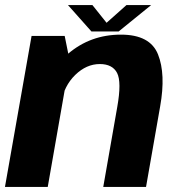

<svg xmlns="http://www.w3.org/2000/svg" viewBox="-30 -734 704 754"><path d="M-10.5 0H157.5L244 -494L224 -593H94ZM375.5 0H543.5L599 -316.5Q621.5 -443 590.5 -520.5Q559.5 -598 445 -598Q324.5 -598 236.2 -521.8Q148 -445.5 134 -367L209.5 -329Q221.5 -397 265.5 -439.8Q309.5 -482.5 362 -482.5Q411.5 -482.5 429.8 -447.5Q448 -412.5 430.5 -314ZM329 -610.5H436L563.5 -714H466.5L388.5 -644.5L333 -714H237Z"/></svg>

Font: Anybody UltraCondensed Thin
Style: Bold Italic
Weight: 700
Italic angle: -10°
Version: Version 1.111